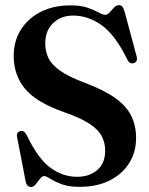

<svg xmlns="http://www.w3.org/2000/svg" viewBox="-20 -732 594 764"><path d="M296 11.5Q253 11.5 224.8 0.8Q196.5 -10 179.8 -20.8Q163 -31.5 155.5 -31.5Q147.5 -31.5 139.2 -20.5Q131 -9.5 122.2 1.2Q113.5 12 104.5 12Q86 12 82 -10.5L48 -186.5Q44 -205.5 60.5 -210Q75 -214.5 85.5 -196Q130.5 -101.5 180 -65Q229.5 -28.5 286.5 -28.5Q336.5 -28.5 367.5 -55.8Q398.5 -83 398.5 -132Q398.5 -163.5 385.2 -189.5Q372 -215.5 337.2 -238.8Q302.5 -262 237 -285Q125 -324 79.8 -378.5Q34.5 -433 34.5 -509.5Q34.5 -568.5 63 -613.8Q91.5 -659 142 -684.8Q192.5 -710.5 259 -710.5Q300.5 -711 328 -701.5Q355.5 -692 372.2 -682.5Q389 -673 399 -673Q407.5 -673 416.2 -682.8Q425 -692.5 434 -702Q443 -711.5 453 -711.5Q461.5 -711.5 466.5 -705.8Q471.5 -700 476 -685L523.5 -508Q529.5 -487 513 -481Q496 -475.5 487 -494.5Q438.5 -593 384.8 -631.5Q331 -670 271 -670Q222 -670 191 -639.8Q160 -609.5 160 -559Q160 -527 173 -500.5Q186 -474 220.2 -450Q254.5 -426 319 -402Q395.5 -373 439.8 -341Q484 -309 502.8 -270Q521.5 -231 521.5 -182.5Q521.5 -127.5 494.5 -83.8Q467.5 -40 417 -14.2Q366.5 11.5 296 11.5Z"/></svg>

Font: Fraunces 144pt Soft SemiBold
Style: Regular
Weight: 600
Version: Version 1.000;[b76b70a41]